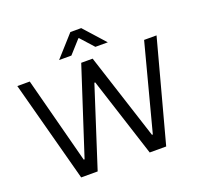

<svg xmlns="http://www.w3.org/2000/svg" viewBox="-152 -1080 1296 1248"><g transform="rotate(-20 496.5 -456.0)"><path d="M328 -766H413L494 -856H498L579 -766H665L534 -912H459ZM202 0H316L493 -549H499L676 0H790L978 -700H892L735 -103H729L536 -700H457L263 -103H257L101 -700H15Z"/></g></svg>

Font: Be Vietnam
Style: Regular
Weight: 400
Designer: Gabriel Lam
Foundry: TypeRant
Version: Version 4.000